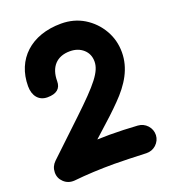

<svg xmlns="http://www.w3.org/2000/svg" viewBox="-142 -831 869 986"><g transform="rotate(-20 293.0 -338.5)"><path d="M111.3 -397C161.1 -397 186 -417.5 186 -458C186 -534.7 226.6 -580.1 299.3 -580.1C329.1 -580.1 353.5 -571.3 372.6 -554.2C391.6 -537.1 400.9 -514.6 400.9 -487.8C400.9 -432.6 355.5 -377.4 222.2 -251L38.1 -76.7C22.5 -61.5 14.6 -43.5 14.2 -22C13.7 -0.5 21.5 17.6 36.6 31.7C52.2 46.9 71.8 53.7 95.2 52.2C165 44.9 238.3 41.5 315.4 41.5C341.3 41.5 367.7 42 394.5 43C420.9 43.5 452.6 44.9 490.2 46.4C510.3 46.9 528.3 40.5 543.5 26.9C558.6 12.7 566.9 -4.4 567.9 -24.4C568.4 -44.4 562 -62.5 548.3 -77.6C534.2 -92.8 517.1 -100.6 497.1 -102.1C445.8 -105.5 394 -107.4 344.7 -107.4C321.8 -107.4 299.3 -106.9 277.3 -106L318.4 -143.1C360.8 -180.7 399.9 -216.8 434.6 -252.4C504.4 -322.8 549.3 -396.5 549.3 -484.4C549.3 -528.8 538.6 -569.3 517.1 -606.4C495.6 -643.6 466.3 -673.3 429.7 -695.8C393.1 -717.8 351.6 -729 305.2 -729C141.1 -729 36.6 -631.3 36.6 -484.4C36.6 -431.2 64.9 -397 111.3 -397Z"/></g></svg>

Font: Mikhak ExtraBold
Style: Regular
Weight: 800
Designer: Amin Abedi
Version: Version 3.2